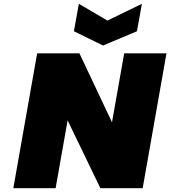

<svg xmlns="http://www.w3.org/2000/svg" viewBox="-20 -988 894 1008"><path d="M729 0H507L335 -356L272 0H50L175 -708H397L568 -346L632 -708H854ZM699 -824 521 -749 368 -824 394 -968 544 -880 725 -968Z"/></svg>

Font: Fz Poppins Black
Style: Italic
Weight: 900
Italic angle: -10°
Designer: Ninad Kale (Devanagari), Jonny Pinhorn (Latin)
Foundry: Indian Type Foundry
Version: Vit hóa bi Vntype.Com & FontZin.Com